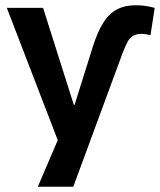

<svg xmlns="http://www.w3.org/2000/svg" viewBox="-20 -531 609 731"><path d="M334 -355Q352 -411 373.5 -445Q395 -479 425 -495Q455 -511 497 -511Q519 -511 536.5 -508Q554 -505 569 -501L553 -397Q545 -399 536.5 -400.5Q528 -402 519 -402Q499 -402 486 -394Q473 -386 464.5 -369.5Q456 -353 446 -327L259 180H124L222 -49L220 55L6 -501H144L261 -132H264Z"/></svg>

Font: Nunito Sans 7pt SemiCondensed
Style: Bold
Weight: 700
Width: 4
Designer: Vernon Adams
Foundry: Vernon Adams
Version: Version 3.101;gftools[0.9.27]